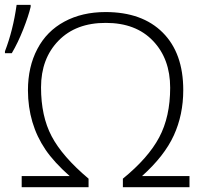

<svg xmlns="http://www.w3.org/2000/svg" viewBox="-40 -775 845 795"><path d="M398.4 -680.2Q274.4 -680.7 202.1 -606.4Q129.9 -532.2 129.9 -413.1Q129.9 -293.9 173.8 -210.9Q217.8 -127 326.7 -35.2V0H49.8V-45.9H248.5Q183.6 -103.5 148.4 -155.3Q76.2 -261.7 75.7 -400.9Q75.7 -498.5 114.7 -572.3Q153.3 -646 226.6 -685.5Q299.8 -725.1 397 -725.1Q548.8 -725.1 633.8 -640.1Q718.8 -555.2 718.8 -401.9Q718.8 -299.8 679.7 -214.4Q640.6 -128.9 547.9 -45.9H744.6V0H468.8V-35.2Q573.7 -120.6 619.1 -206.1Q664.6 -291.5 664.6 -411.6Q664.6 -531.7 593.3 -606Q522.5 -680.2 398.4 -680.2ZM86.9 -754.9V-746.6Q78.1 -709 56.2 -653.3Q34.2 -597.7 8.8 -554.7H-19.5V-562.5Q14.2 -649.9 28.8 -754.9Z"/></svg>

Font: OpenSans-Light
Style: Regular
Weight: 300
Foundry: Ascender Corporation
Version: Version 1.10